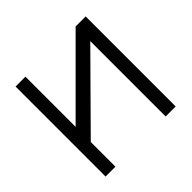

<svg xmlns="http://www.w3.org/2000/svg" viewBox="-143 -736 825 825"><g transform="rotate(-45 270.0 -323.5)"><path d="M480 -50H419V-508L114 -200V-50H54V-597H114V-292L419 -597H480Z"/></g></svg>

Font: 3270 Nerd Font Mono
Style: Regular
Weight: 400
Monospace: yes
Version: Version 3.0.1;Nerd Fonts 3.0.0